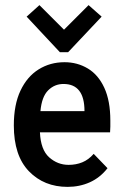

<svg xmlns="http://www.w3.org/2000/svg" viewBox="-20 -719 490 750"><path d="M244 11Q152 11 93 -50Q34 -111 34 -229Q34 -310 60 -365Q86 -420 131 -448Q176 -476 232 -476Q282 -476 323 -451.5Q364 -427 387.5 -376Q411 -325 411 -248Q411 -237 411 -224.5Q411 -212 410 -202H136Q139 -134 172 -104.5Q205 -75 248 -75Q277 -75 301.5 -85Q326 -95 346 -118L400 -62Q371 -25 331 -7Q291 11 244 11ZM138 -285H310Q310 -391 228 -391Q193 -391 168 -366Q143 -341 138 -285ZM134 -699 230 -603 326 -699 377 -654 246 -515H214L84 -654Z"/></svg>

Font: Inconsolata SemiCondensed Bold
Style: Regular
Weight: 700
Width: 4
Monospace: yes
Designer: Raph Levien, Cyreal, Brenton Simpson
Foundry: Raph Levien, Cyreal, Google
Version: Version 3.001; ttfautohint (v1.8.2.53-6de2)